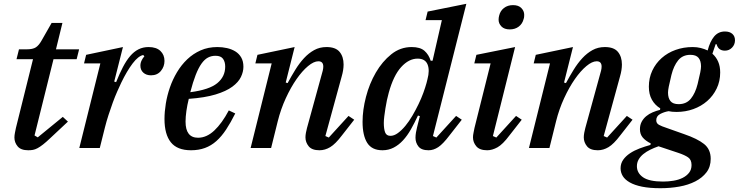

<svg xmlns="http://www.w3.org/2000/svg" viewBox="-20 -780 3894 1012"><path d="M129 12Q90 12 73 -8.5Q56 -29 56 -55Q56 -67 59 -81.5Q62 -96 64 -106L154 -468H67L80 -520H121Q153 -520 169 -530.5Q185 -541 199 -566L252 -659H309L275 -520H397L384 -468H262L162 -66L179 -56L311 -164L338 -139L244 -51Q223 -31 207 -18.5Q191 -6 178 1Q165 8 153.5 10Q142 12 129 12Z M509 -446H423L434 -491L628 -532L582 -350L592 -347Q610 -392 628 -426.5Q646 -461 666 -484.5Q686 -508 710 -520Q734 -532 763 -532Q804 -532 825.5 -511.5Q847 -491 847 -459Q847 -429 828 -406Q809 -383 776 -383Q751 -383 735.5 -397Q720 -411 720 -434Q720 -448 726.5 -461.5Q733 -475 741 -483L735 -490Q709 -485 679 -445.5Q649 -406 619 -344Q610 -325 598 -298Q586 -271 574.5 -239.5Q563 -208 552 -174Q541 -140 533 -108L506 0H398Z M987 12Q914 12 880.5 -30Q847 -72 847 -153Q847 -191 854 -234Q861 -277 875.5 -319Q890 -361 913 -399.5Q936 -438 967 -467.5Q998 -497 1037.5 -514.5Q1077 -532 1126 -532Q1152 -532 1176.5 -526.5Q1201 -521 1220.5 -509Q1240 -497 1251.5 -477Q1263 -457 1263 -428Q1263 -402 1250 -374.5Q1237 -347 1204.5 -323Q1172 -299 1116 -282Q1060 -265 975 -259Q967 -227 962.5 -195.5Q958 -164 958 -139Q958 -54 1024 -54Q1069 -54 1109.5 -92Q1150 -130 1186 -198L1220 -182Q1196 -134 1172 -97.5Q1148 -61 1120.5 -36.5Q1093 -12 1060 0Q1027 12 987 12ZM983 -294Q1083 -307 1125 -341.5Q1167 -376 1167 -429Q1167 -454 1155.5 -470Q1144 -486 1116 -486Q1094 -486 1076 -476.5Q1058 -467 1042 -444.5Q1026 -422 1011.5 -385Q997 -348 983 -294Z M1664 12Q1624 12 1607 -9Q1590 -30 1590 -56Q1590 -67 1592.5 -80.5Q1595 -94 1598 -105L1681 -407Q1684 -419 1684 -429Q1684 -457 1658 -457Q1634 -457 1603.5 -431.5Q1573 -406 1543 -363Q1513 -320 1486.5 -262.5Q1460 -205 1444 -141L1409 0H1301L1412 -446H1326L1337 -491L1533 -532L1486 -345L1496 -342Q1516 -379 1537 -413Q1558 -447 1582.5 -473.5Q1607 -500 1636 -516Q1665 -532 1701 -532Q1749 -532 1770 -506.5Q1791 -481 1791 -440Q1791 -426 1788.5 -410Q1786 -394 1781 -377L1695 -63L1713 -55L1817 -169L1847 -149L1782 -66Q1748 -21 1720.5 -4.5Q1693 12 1664 12Z M1996 12Q1940 12 1915.5 -27Q1891 -66 1891 -138Q1891 -200 1909 -269.5Q1927 -339 1961 -397.5Q1995 -456 2042.5 -494Q2090 -532 2150 -532Q2195 -532 2217.5 -512Q2240 -492 2250 -460H2260L2309 -674H2223L2234 -719L2438 -760L2262 -63L2280 -55L2384 -169L2414 -149L2349 -66Q2315 -21 2290 -4.5Q2265 12 2239 12Q2201 12 2185.5 -8Q2170 -28 2170 -54Q2170 -67 2172.5 -82Q2175 -97 2178 -108L2193 -168L2183 -171Q2165 -132 2146 -98.5Q2127 -65 2104.5 -40.5Q2082 -16 2055 -2Q2028 12 1996 12ZM2038 -64Q2057 -64 2077 -78.5Q2097 -93 2116.5 -116.5Q2136 -140 2153.5 -170Q2171 -200 2186 -231Q2201 -262 2211.5 -291Q2222 -320 2228 -342L2233 -362Q2246 -410 2233.5 -440.5Q2221 -471 2181 -471Q2135 -471 2094.5 -426.5Q2054 -382 2029 -291Q2024 -274 2019.5 -252.5Q2015 -231 2011.5 -209Q2008 -187 2005.5 -167Q2003 -147 2003 -132Q2003 -100 2010 -82Q2017 -64 2038 -64Z M2548 12Q2508 12 2490.5 -9Q2473 -30 2473 -56Q2473 -67 2476 -81Q2479 -95 2481 -106L2566 -446H2480L2491 -491L2695 -532L2578 -63L2596 -55L2700 -169L2730 -149L2665 -66Q2630 -19 2602 -3.5Q2574 12 2548 12ZM2667 -625Q2638 -625 2623 -640.5Q2608 -656 2608 -676Q2608 -687 2611 -698Q2617 -723 2636.5 -738Q2656 -753 2684 -753Q2713 -753 2728 -737.5Q2743 -722 2743 -702Q2743 -697 2742.5 -691Q2742 -685 2740 -680Q2734 -655 2714.5 -640Q2695 -625 2667 -625Z M3131 12Q3091 12 3074 -9Q3057 -30 3057 -56Q3057 -67 3059.5 -80.5Q3062 -94 3065 -105L3148 -407Q3151 -419 3151 -429Q3151 -457 3125 -457Q3101 -457 3070.5 -431.5Q3040 -406 3010 -363Q2980 -320 2953.5 -262.5Q2927 -205 2911 -141L2876 0H2768L2879 -446H2793L2804 -491L3000 -532L2953 -345L2963 -342Q2983 -379 3004 -413Q3025 -447 3049.5 -473.5Q3074 -500 3103 -516Q3132 -532 3168 -532Q3216 -532 3237 -506.5Q3258 -481 3258 -440Q3258 -426 3255.5 -410Q3253 -394 3248 -377L3162 -63L3180 -55L3284 -169L3314 -149L3249 -66Q3215 -21 3187.5 -4.5Q3160 12 3131 12Z M3461 212Q3404 212 3364.5 204Q3325 196 3299.5 181.5Q3274 167 3262.5 148Q3251 129 3251 107Q3251 82 3264.5 62.5Q3278 43 3300.5 28Q3323 13 3351 2.5Q3379 -8 3408 -16L3410 -24Q3382 -38 3367.5 -55.5Q3353 -73 3353 -99Q3353 -121 3362 -138Q3371 -155 3386 -167.5Q3401 -180 3420 -188Q3439 -196 3459 -201L3460 -209Q3432 -226 3416 -254.5Q3400 -283 3400 -323Q3400 -369 3418 -407.5Q3436 -446 3467.5 -474Q3499 -502 3541 -517Q3583 -532 3631 -532Q3654 -532 3673.5 -527Q3693 -522 3710 -514Q3722 -561 3744 -587.5Q3766 -614 3801 -614Q3826 -614 3840 -601.5Q3854 -589 3854 -568Q3854 -545 3838.5 -529Q3823 -513 3801 -513Q3766 -513 3757 -547H3752L3735 -497Q3755 -479 3765.5 -454.5Q3776 -430 3776 -398Q3776 -352 3757.5 -313.5Q3739 -275 3707.5 -247.5Q3676 -220 3634.5 -205Q3593 -190 3546 -190Q3521 -190 3504 -194Q3480 -190 3459.5 -179Q3439 -168 3439 -146Q3439 -130 3453.5 -122Q3468 -114 3493 -106L3586 -73Q3656 -49 3691 -21Q3726 7 3726 57Q3726 99 3704 128Q3682 157 3645 176Q3608 195 3560.5 203.5Q3513 212 3461 212ZM3557 -231Q3598 -231 3621.5 -260Q3645 -289 3657 -337Q3667 -378 3671 -398.5Q3675 -419 3675 -430Q3675 -459 3662 -475Q3649 -491 3619 -491Q3578 -491 3554.5 -462Q3531 -433 3519 -385Q3509 -344 3505 -323.5Q3501 -303 3501 -292Q3501 -263 3514 -247Q3527 -231 3557 -231ZM3475 177Q3503 177 3530 172.5Q3557 168 3578 157.5Q3599 147 3612 130.5Q3625 114 3625 90Q3625 62 3607 49.5Q3589 37 3556 26L3451 -9Q3428 -1 3407.5 9Q3387 19 3371 32Q3355 45 3346 61Q3337 77 3337 96Q3337 132 3369.5 154.5Q3402 177 3475 177Z"/></svg>

Font: IBM Plex Serif Medium
Style: Italic
Weight: 500
Italic angle: -14°
Designer: Mike Abbink, Paul van der Laan, Pieter van Rosmalen
Foundry: Bold Monday
Version: Version 2.5